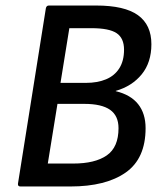

<svg xmlns="http://www.w3.org/2000/svg" viewBox="-20 -675 584 695"><path d="M54 0Q44 0 45 -10L146 -645Q148 -655 157 -655H328Q431 -655 479.5 -620Q528 -585 528 -515Q528 -449 493 -406Q458 -363 399 -346V-345Q453 -332 480 -298Q507 -264 507 -211Q507 -101 435 -50.5Q363 0 235 0ZM153 -83H245Q324 -83 366.5 -112.5Q409 -142 409 -211Q409 -256 378.5 -277.5Q348 -299 285 -299H188ZM199 -375H291Q333 -375 364 -388Q395 -401 412 -428Q429 -455 429 -495Q429 -537 402 -555Q375 -573 311 -573H231Z"/></svg>

Font: Sofia Sans Semi Condensed SemiBold
Style: Italic
Weight: 600
Italic angle: -9°
Version: Version 4.100